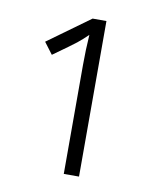

<svg xmlns="http://www.w3.org/2000/svg" viewBox="-58 -760 416 520"><g transform="rotate(10 150.0 -500.0)"><path d="M193.8 -286.1H151.9V-585.9Q151.9 -627.9 154.8 -668.9Q139.2 -653.8 126 -643.3Q112.8 -632.8 64 -598.1L40 -629.9L155.8 -713.9H193.8Z"/></g></svg>

Font: Open Sans Hebrew Condensed Light
Style: Regular
Weight: 300
Width: 3
Foundry: Ascender Corporation, Yanek Iontef
Version: Version 2.001;PS 002.001;hotconv 1.0.70;makeotf.lib2.5.58329